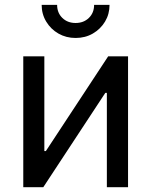

<svg xmlns="http://www.w3.org/2000/svg" viewBox="-20 -781 631 801"><path d="M514.2 0H425.8V-393.6H419.4L160.6 0H77.1V-545.9H165V-150.9H171.4L431.2 -545.9H514.2ZM295.4 -622.6Q255.9 -622.6 223.9 -640.9Q191.9 -659.2 172.9 -690.7Q153.8 -722.2 153.8 -760.7H218.3Q218.3 -727.5 240 -706.3Q261.7 -685.1 295.4 -685.1Q329.1 -685.1 350.8 -706.3Q372.6 -727.5 372.6 -760.7H437Q437 -722.2 418.2 -690.9Q399.4 -659.7 367.4 -641.1Q335.4 -622.6 295.4 -622.6Z"/></svg>

Font: Inter
Style: Regular
Weight: 400
Designer: Rasmus Andersson
Foundry: rsms
Version: Version 4.001;git-9221beed3